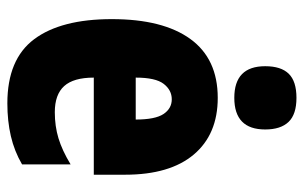

<svg xmlns="http://www.w3.org/2000/svg" viewBox="-172 -644 826 522"><g transform="rotate(90 241.0 -383.0)"><path d="M246 -562Q345 -562 400 -497Q455 -432 455 -310V-225H191Q191 -170 214 -144.5Q237 -119 285 -119Q323 -119 356 -129Q389 -139 427 -162V-30Q391 -9 350 0.5Q309 10 261 10Q141 10 86.5 -63Q32 -136 32 -274Q32 -413 86 -487.5Q140 -562 246 -562ZM250 -437Q225 -437 208 -415Q191 -393 191 -339H305Q305 -392 290 -414.5Q275 -437 250 -437ZM246 -776Q291 -776 311.5 -754.5Q332 -733 332 -691Q332 -607 246 -607Q160 -607 160 -691Q160 -734 180.5 -755Q201 -776 246 -776Z"/></g></svg>

Font: Noto Sans Lao UI ExtCond Blk
Style: Regular
Weight: 900
Width: 2
Designer: Monotype Design Team
Foundry: Monotype Imaging Inc.
Version: Version 2.000; ttfautohint (v1.8.4.7-5d5b)